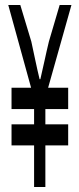

<svg xmlns="http://www.w3.org/2000/svg" viewBox="-20 -746 317 766"><path d="M116 -166V0H161V-166H252V-250H161V-311H252V-396H172L265 -726H218L175 -580C163 -531 153 -480 141 -430H138C126 -479 116 -530 105 -580L61 -726H13L104 -396H26V-311H116V-250H26V-166Z"/></svg>

Font: 寒蝉无机体 CompactMedium
Style: Regular
Weight: 500
Width: 3
Designer: ChillTanhei {Warren2060}; 
Source Han Sans {Ryoko NISHIZUKA 西塚涼子 (kana, bopomofo & ideographs); Paul D. Hunt (Latin, Gre
Foundry: ChillType&Adobe
Version: Version 1.000;Glyphs 3.1.1 (3135)